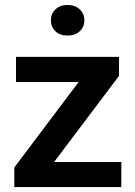

<svg xmlns="http://www.w3.org/2000/svg" viewBox="-20 -759 546 779"><path d="M472.2 -101.6V0H74.7V-101.6ZM462.9 -451.2 123 0H38.1V-79.6L376 -528.3H462.9ZM415.5 -528.3V-426.3H44.9V-528.3ZM186.5 -676.3Q186.5 -703.1 204.8 -720.9Q223.1 -738.8 253.9 -738.8Q285.2 -738.8 303.7 -720.9Q322.3 -703.1 322.3 -676.3Q322.3 -649.9 303.7 -632.3Q285.2 -614.7 253.9 -614.7Q223.1 -614.7 204.8 -632.3Q186.5 -649.9 186.5 -676.3Z"/></svg>

Font: Roboto SemiBold
Style: Regular
Weight: 600
Designer: Christian Robertson
Foundry: Google
Version: Version 3.009; 2024